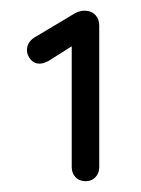

<svg xmlns="http://www.w3.org/2000/svg" viewBox="-20 -825 262 356"><path d="M139 -489Q127 -489 120 -496.5Q113 -504 113 -515V-750L119 -743L70 -712Q66 -710 62 -708.5Q58 -707 53 -707Q43 -707 36.5 -715Q30 -723 30 -732Q30 -746 43 -755L120 -801Q130 -806 140 -805Q151 -804 157.5 -796.5Q164 -789 164 -777V-515Q164 -504 157 -496.5Q150 -489 139 -489Z"/></svg>

Font: Quicksand Light
Style: Regular
Weight: 400
Version: Version 3.004